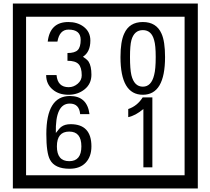

<svg xmlns="http://www.w3.org/2000/svg" viewBox="-20 -980 1195 1090"><path d="M1103 90H53V-960H1103ZM1028 15V-885H128V15ZM499 -556Q499 -504 460.5 -473Q422 -442 369 -442Q314 -442 280 -471Q242 -502 242 -554H301Q307 -485 370 -485Q398 -485 421 -504.5Q444 -524 444 -552Q444 -597 426 -616Q408 -635 363 -635V-679Q405 -679 421.5 -696Q438 -713 438 -754Q438 -812 369 -812Q318 -812 306 -744H251Q264 -855 368 -855Q419 -855 454 -829Q493 -800 493 -750Q493 -685 451 -658Q475 -642 483 -630Q499 -605 499 -556ZM917 -656Q917 -442 791 -442Q664 -442 664 -656Q664 -744 685 -789Q714 -855 791 -855Q868 -855 897 -789Q917 -745 917 -656ZM864 -656Q864 -723 855 -752Q840 -809 791 -809Q742 -809 726 -752Q718 -723 718 -656Q718 -587 726 -553Q742 -488 791 -488Q839 -488 855 -554Q864 -587 864 -656ZM499 -149Q499 -91 466.5 -56.5Q434 -22 375 -22Q291 -22 264 -73Q243 -111 243 -219Q243 -435 377 -435Q475 -435 488 -332H435Q430 -392 376 -392Q293 -392 297 -225Q318 -253 328 -260Q348 -275 381 -275Q499 -275 499 -149ZM442 -149Q442 -233 373 -233Q303 -233 303 -149Q303 -65 373 -65Q442 -65 442 -149ZM845 -30H794V-361Q748 -323 708 -315V-361Q759 -378 790 -427H845Z"/></svg>

Font: Unicode BMP Fallback SIL
Style: Regular
Weight: 400
Foundry: NRSI, SIL International
Version: Version 5.1 Based on Unicode 5.1